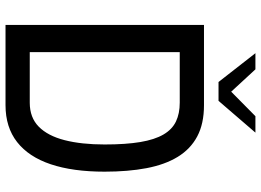

<svg xmlns="http://www.w3.org/2000/svg" viewBox="-148 -820 968 713"><g transform="rotate(90 336.5 -464.0)"><path d="M73 0V-737H371Q440 -737 487 -712Q534 -687 563 -639.5Q592 -592 605 -523.5Q618 -455 618 -368Q618 -250 590.5 -168Q563 -86 508 -43Q453 0 371 0ZM174 -90H362Q417 -90 451 -123.5Q485 -157 501 -219.5Q517 -282 517 -368Q517 -447 508 -500.5Q499 -554 480 -586.5Q461 -619 431.5 -633Q402 -647 362 -647H174ZM285 -791 178 -928H238L321 -838L412 -928H473L355 -791Z"/></g></svg>

Font: Exo Thin Medium
Style: Regular
Weight: 500
Version: Version 2.000